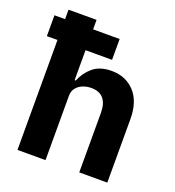

<svg xmlns="http://www.w3.org/2000/svg" viewBox="-134 -846 868 952"><g transform="rotate(20 300.0 -370.0)"><path d="M65 0V-580H9V-690H65V-740H213V-690H353V-580H213V-422H219Q236 -466 272.5 -497Q309 -528 371 -528Q445 -528 492 -478Q539 -428 539 -334V0H391V-314Q391 -363 369.5 -388.5Q348 -414 304 -414Q281 -414 260 -405.5Q239 -397 226 -380.5Q213 -364 213 -339V0Z"/></g></svg>

Font: Lilex
Style: Regular
Weight: 400
Monospace: yes
Designer: Mike Abbink, Paul van der Laan, Pieter van Rosmalen, Mikhael Khrustik
Foundry: Mikhael Khrustik
Version: Version 2.510